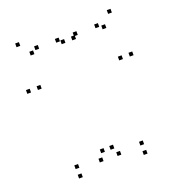

<svg xmlns="http://www.w3.org/2000/svg" viewBox="-135 -849 890 968"><g transform="rotate(-20 310.0 -365.0)"><path d="M491.5 10V-10H471.5V10ZM491.5 -40.5V-60.5H471.5V-40.5ZM343.2 -71.8V-91.8H323.2V-71.8ZM365.5 -30.2V-50.2H345.5V-30.2ZM365.5 -672.5V-692.5H345.5V-672.5ZM350.3 -656.2V-676.2H330.3V-656.2ZM513 -656.2V-676.2H493V-656.2ZM481.2 -673.7V-693.7H461.2V-673.7ZM538 -480.3V-500.3H518V-480.3ZM595 -480.3V-500.3H575V-480.3ZM565.7 -719.8V-739.8H545.7V-719.8ZM74.3 -719.8V-739.8H54.3V-719.8ZM45 -480.3V-500.3H25V-480.3ZM102 -480.3V-500.3H82V-480.3ZM158.8 -673.7V-693.7H138.8V-673.7ZM127 -656.2V-676.2H107V-656.2ZM293.5 -656.3V-676.3H273.5V-656.3ZM270.2 -672.8V-692.8H250.2V-672.8ZM270.2 -30.2V-50.2H250.2V-30.2ZM292.5 -71.8V-91.8H272.5V-71.8ZM144.2 -40.5V-60.5H124.2V-40.5ZM144.2 10V-10H124.2V10Z"/></g></svg>

Font: Monaspace Xenon Dots Var
Style: Regular
Weight: 400
Designer: Riley Cran and the Lettermatic Team
Version: Version 1.100 (Monaspace Xenon Dots)